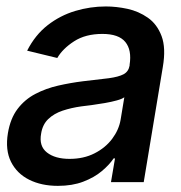

<svg xmlns="http://www.w3.org/2000/svg" viewBox="-20 -573 568 604"><path d="M162.1 11.7Q110.4 11.7 71.8 -7.6Q33.2 -26.9 14.6 -64Q-3.9 -101.1 4.9 -154.3Q12.7 -200.7 35.4 -230.5Q58.1 -260.3 91.3 -277.6Q124.5 -294.9 163.1 -303.7Q201.7 -312.5 241.2 -317.4Q291 -322.8 322 -326.9Q353 -331.1 368.7 -339.4Q384.3 -347.7 387.7 -366.7V-369.1Q395 -415.5 374.3 -440.9Q353.5 -466.3 302.2 -466.3Q249 -466.3 213.1 -443.1Q177.2 -419.9 160.2 -390.6L65.4 -413.6Q90.8 -463.4 130.1 -493.9Q169.4 -524.4 216.8 -538.6Q264.2 -552.7 313 -552.7Q345.7 -552.7 380.9 -545.2Q416 -537.6 445.1 -517.3Q474.1 -497.1 488.3 -459.5Q502.4 -421.9 492.2 -362.3L432.1 0H329.1L341.8 -74.7H337.4Q324.2 -54.7 300.3 -34.7Q276.4 -14.6 241.9 -1.5Q207.5 11.7 162.1 11.7ZM198.7 -73.2Q243.2 -73.2 277.3 -90.6Q311.5 -107.9 332.8 -136.2Q354 -164.6 359.4 -196.3L371.1 -267.1Q364.3 -261.7 347.4 -257.1Q330.6 -252.4 309.6 -248.8Q288.6 -245.1 268.3 -242.4Q248 -239.7 235.4 -238.3Q204.1 -233.9 177 -224.9Q149.9 -215.8 131.8 -198.5Q113.8 -181.2 109.4 -152.8Q102.1 -113.3 127.7 -93.3Q153.3 -73.2 198.7 -73.2Z"/></svg>

Font: Inter Tight Medium
Style: Italic
Weight: 500
Italic angle: -9.39999°
Designer: Rasmus Andersson
Foundry: rsms
Version: Version 3.004